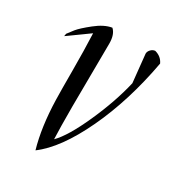

<svg xmlns="http://www.w3.org/2000/svg" viewBox="-155 -602 631 690"><g transform="rotate(30 160.0 -256.5)"><path d="M276 -377 264 -493Q264 -502 271.5 -510Q279 -518 289 -519Q316 -512 327 -488Q296 -318 232.5 -183.5Q169 -49 95 6Q71 -77 68 -188Q67 -225 67 -308.5Q67 -392 64 -462L-21 -401L-19 -412Q-12 -422 0.5 -437.5Q13 -453 48 -481Q83 -509 114 -514Q133 -497 133 -459L131 -197Q131 -108 133 -62Q170 -99 213 -195Q256 -291 276 -377Z"/></g></svg>

Font: Felipa
Style: Regular
Weight: 400
Designer: Javier Alcaraz
Foundry: Fontstage
Version: Version 1.001